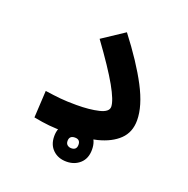

<svg xmlns="http://www.w3.org/2000/svg" viewBox="-113 -600 812 829"><g transform="rotate(20 293.0 -186.0)"><path d="M232.4 3.4Q187 3.4 155 0.2Q123 -2.9 83 -10.7L89.8 -134.8Q130.4 -128.9 160.2 -126Q189.9 -123 234.4 -123Q294.9 -123 336.9 -133.1Q378.9 -143.1 378.9 -167Q378.9 -194.8 343.3 -258.1Q307.6 -321.3 231.4 -425.8L332.5 -492.7Q414.1 -386.7 459 -301Q503.9 -215.3 503.9 -149.9Q503.9 -95.2 469 -61.5Q434.1 -27.8 372.8 -12.2Q311.5 3.4 232.4 3.4ZM277.3 121.6Q239.3 121.6 215.1 98.4Q190.9 75.2 190.9 35.6Q190.9 -3.4 215.8 -26.9Q240.7 -50.3 277.3 -50.3Q314.5 -50.3 339.4 -28.1Q364.3 -5.9 364.3 35.6Q364.3 76.2 339.4 98.9Q314.5 121.6 277.3 121.6ZM277.3 60.1Q302.2 60.1 302.2 35.6Q302.2 11.2 277.8 11.2Q252 11.2 252 35.6Q252 47.9 259.5 54Q267.1 60.1 277.3 60.1Z"/></g></svg>

Font: Cascadia Mono NF SemiBold
Style: Regular
Weight: 600
Monospace: yes
Designer: Aaron Bell
Foundry: Saja Typeworks
Version: Version 2404.023; ttfautohint (v1.8.4)